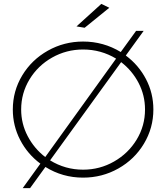

<svg xmlns="http://www.w3.org/2000/svg" viewBox="-20 -914 856 989"><path d="M770 -350Q770 -255 721.5 -174Q673 -93 589.5 -46Q506 1 408 1Q302 1 214 -54L135 55H97L188 -71Q122 -120 84 -193Q46 -266 46 -350Q46 -445 94.5 -525.5Q143 -606 226.5 -653Q310 -700 408 -700Q513 -700 602 -646L681 -755H720L628 -628Q694 -579 732 -506.5Q770 -434 770 -350ZM213 -105 578 -612Q500 -659 408 -659Q322 -659 248.5 -617.5Q175 -576 132 -505Q89 -434 89 -350Q89 -277 122.5 -213Q156 -149 213 -105ZM727 -350Q727 -423 694 -486.5Q661 -550 604 -594L238 -88Q316 -40 408 -40Q494 -40 567.5 -82Q641 -124 684 -195Q727 -266 727 -350ZM502 -894 543 -874 416 -771 374 -778Z"/></svg>

Font: Montserrat arm2 ExtraLight
Style: Regular
Weight: 275
Designer: Julieta Ulanovsky
Foundry: Julieta Ulanovsky
Version: Version 6.000